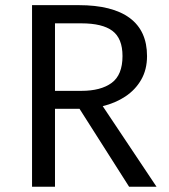

<svg xmlns="http://www.w3.org/2000/svg" viewBox="-20 -708 640 728"><path d="M537.5 -495.5Q537.5 -444 515.2 -405.5Q493 -367 455 -342Q417 -317 369.5 -305.5L573.5 0H469.5L281.5 -295.5H188.5V0H101.5V-688.5H278.5Q406 -688.5 471.8 -639.8Q537.5 -591 537.5 -495.5ZM444.5 -495.5Q444.5 -562 406.5 -590.8Q368.5 -619.5 288.5 -619.5H188.5V-363.5H288.5Q362.5 -363.5 403.5 -393.8Q444.5 -424 444.5 -495.5Z"/></svg>

Font: Fira Code Light
Style: Regular
Weight: 400
Monospace: yes
Version: Version 5.002